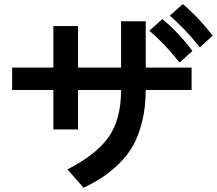

<svg xmlns="http://www.w3.org/2000/svg" viewBox="-20 -887 1057 936"><path d="M39.1 -448.2V-557.6H240.2V-759.8H360.4V-557.6H570.3V-783.2H690.4V-557.6H914.1V-448.2H690.4Q690.4 -364.3 672.9 -294.4Q655.3 -224.6 628.4 -176.8Q601.6 -128.9 559.6 -88.4Q517.6 -47.9 478.5 -22.5Q439.5 2.9 387.7 28.3L308.6 -61.5Q446.3 -130.9 508.3 -217.3Q570.3 -303.7 570.3 -448.2H360.4V-255.9H240.2V-448.2ZM807.6 -810.5 871.1 -867.2Q951.2 -799.8 1016.6 -712.9L954.1 -656.2Q881.8 -748 807.6 -810.5ZM708 -737.3 771.5 -793.9Q852.5 -726.6 918 -638.7L855.5 -582Q783.2 -673.8 708 -737.3Z"/></svg>

Font: Gothic A1
Style: Bold
Weight: 700
Version: Version 2.50